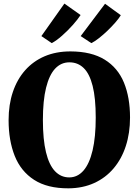

<svg xmlns="http://www.w3.org/2000/svg" viewBox="-20 -1040 774 1072"><path d="M362.5 11.5Q244.5 12 170.5 -35.8Q96.5 -83.5 62.2 -169.5Q28 -255.5 28 -369Q28 -456 51.8 -526.5Q75.5 -597 120.5 -647.8Q165.5 -698.5 229.2 -725.8Q293 -753 373.5 -753Q491 -752.5 564.5 -707Q638 -661.5 672 -578.8Q706 -496 706 -384Q706 -297 682.5 -224.8Q659 -152.5 614.2 -99.8Q569.5 -47 505.8 -18Q442 11 362.5 11.5ZM366.5 -49.5Q412.5 -49.5 445.8 -87.2Q479 -125 496.8 -199.8Q514.5 -274.5 514.5 -383.5Q514.5 -492.5 497.2 -560.5Q480 -628.5 447.2 -660.2Q414.5 -692 367.5 -692Q321 -692 288 -657Q255 -622 237.2 -550.2Q219.5 -478.5 219.5 -369.5Q219.5 -261 236.8 -190Q254 -119 287 -84.2Q320 -49.5 366.5 -49.5ZM489.5 -799.5 430.5 -838.5 566.5 -1019 654.5 -955Q643.5 -936.5 623.5 -913.8Q603.5 -891 579.8 -868.2Q556 -845.5 532.5 -827Q509 -808.5 490.5 -799.5ZM268.5 -799.5 211 -838.5 339.5 -1020 430 -956Q414.5 -932 386.2 -900.2Q358 -868.5 326.5 -840.8Q295 -813 269.5 -799.5Z"/></svg>

Font: Merriweather 36pt Black
Style: Regular
Weight: 900
Version: Version 2.100